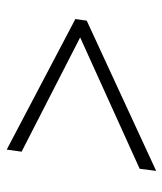

<svg xmlns="http://www.w3.org/2000/svg" viewBox="26 -582 507 600"><g transform="rotate(-90 280.0 -282.5)"><path d="M515 -265.5 45.5 -48.5 52 -100 462.5 -286 105.5 -469 112 -515.5 520 -301Z"/></g></svg>

Font: Merriweather 144pt Light
Style: Italic
Weight: 300
Italic angle: -7.8°
Version: Version 2.101